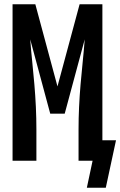

<svg xmlns="http://www.w3.org/2000/svg" viewBox="-20 -755 565 902"><path d="M477 127H388L415 0H349V-147Q349 -200 351.5 -253Q354 -306 358.5 -358.5Q363 -411 368.5 -464Q374 -517 378 -570L284 -221H216L122 -570Q126 -517 131.5 -464Q137 -411 141.5 -358.5Q146 -306 148.5 -253Q151 -200 151 -147V0H39V-735H146L250 -349L354 -735H461V-96H525Z"/></svg>

Font: Zed Mono
Style: Bold
Weight: 700
Monospace: yes
Designer: Belleve Invis
Foundry: Belleve Invis
Version: Version 1.0.0; ttfautohint (v1.8.4)